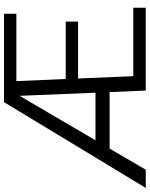

<svg xmlns="http://www.w3.org/2000/svg" viewBox="86 -837 751 963"><g transform="rotate(-90 461.5 -355.5)"><path d="M904.3 -62.5V0H488.8L481 -181.2H197.8L91.8 0H0.5L430.7 -710.9H874V-648.9H536.1L546.9 -401.4H834.5V-339.4H549.3L561 -62.5ZM239.3 -252H478L462.4 -632.8Z"/></g></svg>

Font: Vazirmatn RD Light
Style: Regular
Weight: 300
Designer: Saber Rastikerdar
Foundry: Saber Rastikerdar
Version: Version 32.102